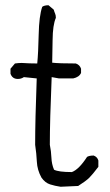

<svg xmlns="http://www.w3.org/2000/svg" viewBox="-20 -715 420 732"><path d="M211 -3Q190 -6 171 -12Q152 -18 138 -38Q122 -67 120.5 -98.5Q119 -130 114 -163Q114 -256 120 -416L71 -421Q61 -414 48 -414Q27 -414 20 -434V-453L37 -473Q51 -475 63 -475Q92 -473 122 -473Q126 -513 127.5 -583.5Q129 -654 141 -689Q149 -695 165 -695L185 -678Q187 -670 190 -663.5Q193 -657 193 -647Q181 -620 180.5 -561.5Q180 -503 179 -476Q205 -473 269 -473Q284 -468 289 -453V-437Q282 -421 259 -416H205L177 -421Q170 -256 170 -163Q175 -139 176 -114Q177 -89 186 -68Q203 -59 254 -59Q281 -69 312 -117Q321 -122 337 -122Q351 -117 355 -103V-79Q333 -50 320.5 -37.5Q308 -25 278 -6Z"/></svg>

Font: Yozai
Style: Regular
Weight: 400
Designer: LXGW / Y.OzVox
Foundry: LXGW / Y.OzVox
Version: Version 0.861;October 22, 2024